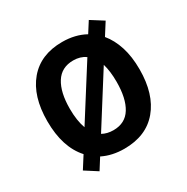

<svg xmlns="http://www.w3.org/2000/svg" viewBox="-145 -705 853 874"><g transform="rotate(-30 281.5 -268.5)"><path d="M133 42 69 1 109 -62Q41 -137 41 -274Q41 -405 103.5 -479Q166 -553 279 -553Q348 -553 400 -524L435 -579L500 -538L460 -475Q490 -439 506.5 -387.5Q523 -336 523 -269Q523 -139 460.5 -64.5Q398 10 283 10Q219 10 169 -15ZM158 -272Q158 -209 174 -166L345 -436Q318 -455 281 -455Q219 -455 188.5 -406.5Q158 -358 158 -272ZM282 -88Q344 -88 374 -136.5Q404 -185 404 -272Q404 -328 392 -368L224 -102Q249 -88 282 -88Z"/></g></svg>

Font: Noto Sans Mono SemiCondensed SemiBold
Style: Regular
Weight: 600
Width: 4
Designer: Monotype Design Team
Foundry: Monotype Imaging Inc.
Version: Version 2.014; ttfautohint (v1.8.4.7-5d5b)